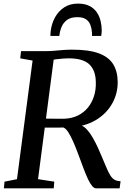

<svg xmlns="http://www.w3.org/2000/svg" viewBox="-20 -1020 703 1040"><path d="M1 0 4.5 -36 72 -49.5 156.5 -692 89.5 -704 94 -743H225Q250.5 -743 273 -745Q295.5 -747 319.5 -749Q343.5 -751 372.5 -751Q461.5 -751 515 -731.2Q568.5 -711.5 592.8 -672.5Q617 -633.5 617.5 -576.5Q618 -515 589.5 -462.5Q561 -410 508.5 -375.5Q456 -341 385 -332.5L405 -342.5Q425.5 -343.5 444.8 -324.5Q464 -305.5 481 -276.5Q498 -247.5 511 -218.5Q524 -189.5 532 -170Q547 -134.5 557.5 -109.8Q568 -85 578 -69.2Q588 -53.5 600.8 -46.2Q613.5 -39 633 -38.5L628 0H499.5Q490 0 479.5 -12Q469 -24 457.2 -48.5Q445.5 -73 432 -109Q418 -146.5 404.2 -183.8Q390.5 -221 376.5 -252.8Q362.5 -284.5 349 -305Q335.5 -325.5 322.5 -329.5Q319 -329 305.2 -329Q291.5 -329 273.5 -328.8Q255.5 -328.5 238 -328.8Q220.5 -329 209.5 -329L216.5 -378Q226.5 -377.5 243.2 -377.2Q260 -377 278.2 -377Q296.5 -377 311 -377Q325.5 -377 330.5 -377Q371 -379 402.8 -394.8Q434.5 -410.5 456.2 -437.2Q478 -464 489.2 -499.5Q500.5 -535 499 -576Q498 -639 463.8 -671.5Q429.5 -704 352.5 -704Q342.5 -704 322.5 -702.8Q302.5 -701.5 282.8 -698.8Q263 -696 253 -692L274.5 -726L186 -49.5L274 -36L271 0ZM402 -1000.5Q439.5 -1000.5 464.5 -987.8Q489.5 -975 504 -953.8Q518.5 -932.5 524.8 -906.8Q531 -881 531 -855.5Q531 -847 530.2 -839.5Q529.5 -832 528 -825.5H478.5Q478.5 -830 478.5 -834.5Q478.5 -839 478 -845.5Q476.5 -866.5 469.5 -885.2Q462.5 -904 446 -915.5Q429.5 -927 398.5 -927Q363 -927 342.5 -911.5Q322 -896 312.8 -872.5Q303.5 -849 301.5 -825.5H253Q253 -832.5 253.5 -838.5Q254 -844.5 254.5 -851Q259.5 -892.5 278.2 -926.2Q297 -960 328 -980.2Q359 -1000.5 402 -1000.5Z"/></svg>

Font: Merriweather 48pt Medium
Style: Italic
Weight: 500
Italic angle: -7.8°
Version: Version 2.101